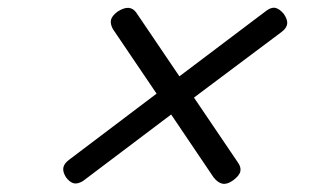

<svg xmlns="http://www.w3.org/2000/svg" viewBox="-20 -681 803 488"><path d="M573 -223Q558 -212 546 -214Q534 -216 523 -230L415 -390L191 -221Q178 -213 168 -215Q158 -217 148 -230Q139 -244 141 -255Q143 -266 157 -276L378 -443L267 -607Q260 -620 262 -630Q264 -640 278 -651Q295 -662 307 -661Q319 -660 327 -648L436 -487L656 -653Q669 -663 679.5 -661Q690 -659 701 -646Q711 -632 710 -621Q709 -610 696 -600L473 -433L584 -269Q593 -257 591 -246Q589 -235 573 -223Z"/></svg>

Font: Playwrite US Trad Light
Style: Regular
Weight: 300
Designer: Veronika Burian, José Scaglione
Foundry: TypeTogether
Version: Version 1.003